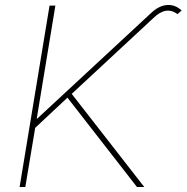

<svg xmlns="http://www.w3.org/2000/svg" viewBox="-20 -750 748 770"><path d="M58.6 0 178.7 -727.5H202.1L127.4 -274.4H129.4L585.4 -697.3Q605.5 -716.8 627.2 -724.9Q648.9 -732.9 669.7 -728.8Q690.4 -724.6 708.5 -708L691.9 -693.4Q668 -710.9 644 -706.5Q620.1 -702.1 595.2 -677.7L267.6 -373.5L558.6 0H529.3L250.5 -358.4L121.1 -237.3L81.5 0Z"/></svg>

Font: Inter 20pt Thin
Style: Italic
Weight: 250
Italic angle: -9.3988°
Version: Version 4.001;git-66647c0bb